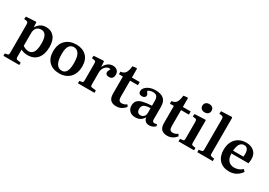

<svg xmlns="http://www.w3.org/2000/svg" viewBox="18 -1814 4306 3077"><g transform="rotate(30 2171.0 -275.5)"><path d="M32 216V171L74 164Q89 162 95.5 153Q102 144 102 118V-393Q102 -429 95 -441Q88 -453 66 -456L25 -461L30 -508L208 -519L220 -512L224 -426H227Q256 -474 298 -500Q340 -526 398 -526Q493 -526 547.5 -461.5Q602 -397 602 -273Q602 -141 539.5 -63.5Q477 14 358 14Q324 14 291 6Q258 -2 234 -16V117Q234 141 240.5 151Q247 161 267 164L326 172V216ZM342 -48Q400 -48 431 -98Q462 -148 462 -260Q462 -361 433 -406.5Q404 -452 351 -452Q296 -452 265 -417.5Q234 -383 234 -321V-87Q252 -71 282 -59.5Q312 -48 342 -48Z M943 14Q823 14 754 -54.5Q685 -123 685 -245Q685 -381 759.5 -453.5Q834 -526 959 -526Q1073 -526 1142.5 -459.5Q1212 -393 1212 -269Q1212 -181 1179 -117.5Q1146 -54 1086 -20Q1026 14 943 14ZM957 -44Q1014 -44 1042 -92.5Q1070 -141 1070 -246Q1070 -364 1036 -417Q1002 -470 943 -470Q887 -470 856.5 -425Q826 -380 826 -276Q826 -157 860.5 -100.5Q895 -44 957 -44Z M1287 0V-45L1331 -52Q1346 -55 1351 -64.5Q1356 -74 1356 -100V-394Q1356 -427 1350.5 -439.5Q1345 -452 1322 -455L1279 -461L1284 -508L1460 -519L1472 -511L1478 -416H1481Q1505 -469 1545 -497.5Q1585 -526 1633 -526Q1684 -526 1714 -498Q1744 -470 1744 -424Q1744 -382 1724.5 -358.5Q1705 -335 1666 -335Q1632 -335 1615.5 -349.5Q1599 -364 1599 -385Q1599 -398 1605 -413.5Q1611 -429 1626 -454Q1596 -467 1564 -451Q1532 -435 1510.5 -399.5Q1489 -364 1489 -316V-98Q1489 -75 1493.5 -65.5Q1498 -56 1515 -54L1592 -45V0Z M1999 14Q1929 14 1892.5 -22.5Q1856 -59 1856 -137V-454H1783V-502Q1845 -508 1871 -547.5Q1897 -587 1906 -673L1975 -682L1989 -675V-512H2134V-454H1989V-155Q1989 -114 2003.5 -93Q2018 -72 2053 -72Q2101 -72 2142 -105L2165 -69Q2133 -30 2092 -8Q2051 14 1999 14Z M2353 14Q2285 14 2246 -22.5Q2207 -59 2207 -122Q2207 -177 2235.5 -210.5Q2264 -244 2327 -260.5Q2390 -277 2494 -282V-369Q2494 -427 2472.5 -453.5Q2451 -480 2401 -480Q2374 -480 2347.5 -471.5Q2321 -463 2307 -450Q2327 -423 2334.5 -407Q2342 -391 2342 -381Q2342 -361 2324.5 -346.5Q2307 -332 2277 -332Q2245 -332 2228.5 -347.5Q2212 -363 2212 -390Q2212 -426 2239.5 -457Q2267 -488 2314.5 -507Q2362 -526 2422 -526Q2525 -526 2576 -481Q2627 -436 2627 -338V-104Q2627 -58 2667 -58Q2688 -58 2711 -67L2721 -32Q2700 -10 2670 2Q2640 14 2612 14Q2564 14 2538 -9.5Q2512 -33 2506 -75Q2482 -32 2445 -9Q2408 14 2353 14ZM2408 -56Q2446 -56 2470 -81.5Q2494 -107 2494 -147V-237Q2414 -236 2377 -213Q2340 -190 2340 -136Q2340 -98 2357.5 -77Q2375 -56 2408 -56Z M2942 14Q2872 14 2835.5 -22.5Q2799 -59 2799 -137V-454H2726V-502Q2788 -508 2814 -547.5Q2840 -587 2849 -673L2918 -682L2932 -675V-512H3077V-454H2932V-155Q2932 -114 2946.5 -93Q2961 -72 2996 -72Q3044 -72 3085 -105L3108 -69Q3076 -30 3035 -8Q2994 14 2942 14Z M3277 -611Q3238 -611 3215 -632Q3192 -653 3192 -688Q3192 -722 3215 -743.5Q3238 -765 3277 -765Q3317 -765 3339.5 -744Q3362 -723 3362 -688Q3362 -654 3339 -632.5Q3316 -611 3277 -611ZM3148 0V-46L3196 -53Q3214 -55 3219 -65Q3224 -75 3224 -102V-392Q3224 -427 3218 -439Q3212 -451 3189 -454L3146 -460L3151 -507L3345 -517L3357 -510V-99Q3357 -77 3361.5 -66.5Q3366 -56 3386 -53L3435 -45V0Z M3495 0V-46L3541 -52Q3560 -55 3565.5 -65Q3571 -75 3571 -102V-646Q3571 -680 3564 -691Q3557 -702 3532 -706L3492 -711L3496 -759L3692 -767L3703 -757V-99Q3703 -76 3708.5 -65.5Q3714 -55 3734 -52L3781 -45V0Z M4089 14Q3972 14 3906 -55.5Q3840 -125 3840 -246Q3840 -334 3873 -396.5Q3906 -459 3965 -492.5Q4024 -526 4101 -526Q4193 -526 4248 -476Q4303 -426 4303 -340Q4303 -300 4294 -256H3979Q3980 -169 4019.5 -125Q4059 -81 4126 -81Q4169 -81 4206 -95Q4243 -109 4277 -139L4309 -105Q4272 -49 4215.5 -17.5Q4159 14 4089 14ZM3979 -308H4171Q4174 -331 4174 -357Q4174 -475 4092 -475Q4042 -475 4013.5 -434.5Q3985 -394 3979 -308Z"/></g></svg>

Font: Literata 36pt SemiBold
Style: Regular
Weight: 600
Designer: Latin by Veronika Burian and Jose Scaglione. Greek by Irene Vlachou. Cyrillic by Vera Evstafieva.
Foundry: TypeTogether
Version: Version 3.002